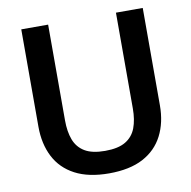

<svg xmlns="http://www.w3.org/2000/svg" viewBox="-80 -787 877 880"><g transform="rotate(-10 358.5 -347.0)"><path d="M641 -707V-253.7Q641 -173.8 610 -113.4Q579 -53 516.7 -20Q454.3 13 358.3 13Q263.3 13 200.5 -20Q137.7 -53 106.7 -113.4Q75.7 -173.8 75.7 -253.7V-707H200.7V-261Q200.7 -208.8 215 -170.9Q229.3 -133 263.5 -112.3Q297.7 -91.7 358.3 -91.7Q419.1 -91.7 453.4 -112.3Q487.7 -132.9 502 -170.8Q516.3 -208.8 516.3 -261V-707Z"/></g></svg>

Font: Asta Sans Light
Style: Regular
Weight: 300
Designer: 42dot
Version: Version 1.000